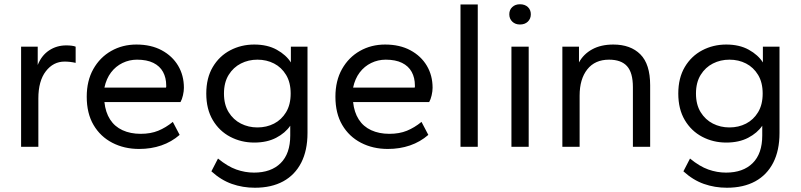

<svg xmlns="http://www.w3.org/2000/svg" viewBox="-20 -689 3757 901"><path d="M79 0V-470H157V-384Q175 -429 210.5 -452.5Q246 -476 291 -476Q305 -476 316.5 -474.5Q328 -473 335 -470V-394Q322 -397 309 -398.5Q296 -400 283 -400Q230 -400 195 -354.5Q160 -309 160 -227V0Z M633 10Q563 10 507 -19Q451 -48 419 -102.5Q387 -157 387 -235Q387 -310 418 -365Q449 -420 502 -450Q555 -480 620 -480Q689 -480 739 -453Q789 -426 816 -380.5Q843 -335 843 -277Q843 -261 838.5 -241.5Q834 -222 827 -210H470Q475 -162 496.5 -128.5Q518 -95 555 -78Q592 -61 640 -61Q687 -61 722.5 -75.5Q758 -90 791 -117L823 -56Q785 -23 737 -6.5Q689 10 633 10ZM470 -278H759Q760 -280 760 -282Q760 -284 760 -288Q760 -324 745 -351.5Q730 -379 699.5 -394Q669 -409 623 -409Q587 -409 555 -393.5Q523 -378 501 -349Q479 -320 470 -278Z M1176 192Q1119 192 1068 174Q1017 156 972 115L1003 55Q1048 92 1089 106.5Q1130 121 1172 121Q1252 121 1297 76.5Q1342 32 1342 -53V-99Q1319 -65 1276 -42.5Q1233 -20 1173 -20Q1112 -20 1060.5 -47Q1009 -74 978.5 -125.5Q948 -177 948 -250Q948 -323 978.5 -374.5Q1009 -426 1060.5 -453Q1112 -480 1173 -480Q1235 -480 1279 -455.5Q1323 -431 1345 -396V-470H1423V-65Q1423 17 1393.5 74.5Q1364 132 1309 162Q1254 192 1176 192ZM1188 -91Q1231 -91 1266 -109Q1301 -127 1322.5 -162.5Q1344 -198 1344 -250Q1344 -302 1322.5 -337.5Q1301 -373 1266 -391Q1231 -409 1188 -409Q1146 -409 1110.5 -391Q1075 -373 1053 -337.5Q1031 -302 1031 -250Q1031 -198 1053 -162.5Q1075 -127 1110.5 -109Q1146 -91 1188 -91Z M1800 10Q1730 10 1674 -19Q1618 -48 1586 -102.5Q1554 -157 1554 -235Q1554 -310 1585 -365Q1616 -420 1669 -450Q1722 -480 1787 -480Q1856 -480 1906 -453Q1956 -426 1983 -380.5Q2010 -335 2010 -277Q2010 -261 2005.5 -241.5Q2001 -222 1994 -210H1637Q1642 -162 1663.5 -128.5Q1685 -95 1722 -78Q1759 -61 1807 -61Q1854 -61 1889.5 -75.5Q1925 -90 1958 -117L1990 -56Q1952 -23 1904 -6.5Q1856 10 1800 10ZM1637 -278H1926Q1927 -280 1927 -282Q1927 -284 1927 -288Q1927 -324 1912 -351.5Q1897 -379 1866.5 -394Q1836 -409 1790 -409Q1754 -409 1722 -393.5Q1690 -378 1668 -349Q1646 -320 1637 -278Z M2141 0V-668H2222V0Z M2380 0V-470H2461V0ZM2420 -574Q2398 -574 2384 -587.5Q2370 -601 2370 -622Q2370 -643 2384 -656Q2398 -669 2420 -669Q2443 -669 2457 -656Q2471 -643 2471 -622Q2471 -601 2457 -587.5Q2443 -574 2420 -574Z M2619 0V-470H2697V-396Q2718 -435 2759 -457.5Q2800 -480 2858 -480Q2939 -480 2985 -434Q3031 -388 3031 -289V0H2950V-280Q2950 -348 2922.5 -378.5Q2895 -409 2838 -409Q2772 -409 2736 -363.5Q2700 -318 2700 -240V0Z M3391 192Q3334 192 3283 174Q3232 156 3187 115L3218 55Q3263 92 3304 106.5Q3345 121 3387 121Q3467 121 3512 76.5Q3557 32 3557 -53V-99Q3534 -65 3491 -42.5Q3448 -20 3388 -20Q3327 -20 3275.5 -47Q3224 -74 3193.5 -125.5Q3163 -177 3163 -250Q3163 -323 3193.5 -374.5Q3224 -426 3275.5 -453Q3327 -480 3388 -480Q3450 -480 3494 -455.5Q3538 -431 3560 -396V-470H3638V-65Q3638 17 3608.5 74.5Q3579 132 3524 162Q3469 192 3391 192ZM3403 -91Q3446 -91 3481 -109Q3516 -127 3537.5 -162.5Q3559 -198 3559 -250Q3559 -302 3537.5 -337.5Q3516 -373 3481 -391Q3446 -409 3403 -409Q3361 -409 3325.5 -391Q3290 -373 3268 -337.5Q3246 -302 3246 -250Q3246 -198 3268 -162.5Q3290 -127 3325.5 -109Q3361 -91 3403 -91Z"/></svg>

Font: Gantari
Style: Regular
Weight: 400
Designer: Anugrah Pasau
Foundry: Lafontype
Version: Version 1.000; ttfautohint (v1.8.3)